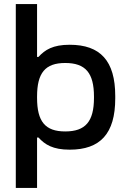

<svg xmlns="http://www.w3.org/2000/svg" viewBox="-20 -730 630 948"><path d="M549 -244V-256C549 -430 475 -509 324 -509C241 -509 202 -484 170 -449H163V-710H58V198H163V-51H170C202 -16 241 9 324 9C475 9 549 -70 549 -244ZM163 -247V-253C163 -370 203 -419 302 -419C402 -419 444 -370 444 -253V-247C444 -130 402 -81 302 -81C203 -81 163 -130 163 -247Z"/></svg>

Font: LT Wave Alt Medium
Style: Regular
Weight: 500
Designer: Daniel Lyons
Version: Version 2.5 (Glyphs App)